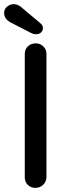

<svg xmlns="http://www.w3.org/2000/svg" viewBox="-39 -910 326 930"><path d="M186 -51Q185 -29 169.5 -14.5Q154 0 133 0Q110 0 95.5 -14.5Q81 -29 81 -51V-649Q81 -671 96 -685.5Q111 -700 135 -700Q155 -700 170.5 -685.5Q186 -671 186 -649ZM134 -744Q129 -744 123.5 -745.5Q118 -747 112 -750L13 -801Q-19 -818 -19 -847Q-19 -867 -4 -878.5Q11 -890 27 -890Q39 -890 50 -884.5Q61 -879 69 -871L156 -798Q163 -792 166 -786Q169 -780 169 -774Q169 -761 159.5 -752.5Q150 -744 134 -744Z"/></svg>

Font: Quicksand SemiBold
Style: Regular
Weight: 600
Designer: Andrew Paglinawan
Foundry: Andrew Paglinawan
Version: Version 3.004